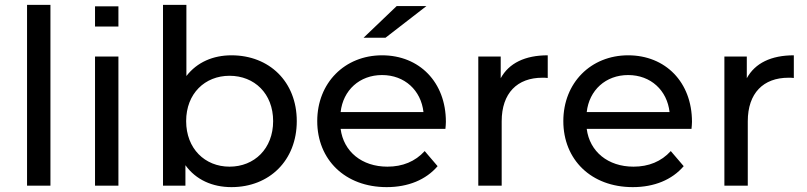

<svg xmlns="http://www.w3.org/2000/svg" viewBox="-20 -762 3312 788"><path d="M91 0H187V-742H91Z M370 -736V-653H466V-736ZM370 0H466V-530H370Z M930 -535C855 -535 789 -507 745 -450V-742H649V0H741V-84C784 -24 852 6 930 6C1085 6 1198 -103 1198 -265C1198 -427 1085 -535 930 -535ZM922 -78C821 -78 744 -152 744 -265C744 -378 821 -451 922 -451C1024 -451 1101 -378 1101 -265C1101 -152 1024 -78 922 -78Z M1730 -737H1608L1472 -607H1562ZM1810 -262C1810 -425 1701 -535 1548 -535C1395 -535 1282 -422 1282 -265C1282 -107 1396 6 1567 6C1655 6 1728 -24 1776 -80L1723 -142C1684 -99 1632 -78 1570 -78C1465 -78 1390 -140 1378 -233H1808C1809 -242 1810 -254 1810 -262ZM1548 -454C1641 -454 1708 -391 1718 -302H1378C1388 -392 1456 -454 1548 -454Z M2035 -441V-530H1943V0H2039V-264C2039 -380 2103 -443 2206 -443C2213 -443 2220 -443 2228 -442V-535C2135 -535 2069 -503 2035 -441Z M2820 -262C2820 -425 2711 -535 2558 -535C2405 -535 2292 -422 2292 -265C2292 -107 2406 6 2577 6C2665 6 2738 -24 2786 -80L2733 -142C2694 -99 2642 -78 2580 -78C2475 -78 2400 -140 2388 -233H2818C2819 -242 2820 -254 2820 -262ZM2558 -454C2651 -454 2718 -391 2728 -302H2388C2398 -392 2466 -454 2558 -454Z M3045 -441V-530H2953V0H3049V-264C3049 -380 3113 -443 3216 -443C3223 -443 3230 -443 3238 -442V-535C3145 -535 3079 -503 3045 -441Z"/></svg>

Font: AWKNG-Font Medium
Style: Regular
Weight: 500
Designer: Awakening Church
Foundry: Awakening Church
Version: Version 1.700;PS 001.700;hotconv 1.0.88;makeotf.lib2.5.64775